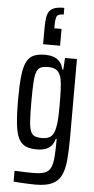

<svg xmlns="http://www.w3.org/2000/svg" viewBox="-64 -822 521 1059"><g transform="rotate(5 196.5 -292.5)"><path d="M174 200Q154 200 133.5 199Q113 198 93 197Q73 196 53 194V134Q63 134 78.5 135Q94 136 114 136.5Q134 137 159 137Q197 137 219 129Q241 121 251.5 101Q262 81 265.5 45Q269 9 269 -46V-61H264Q258 -38 245 -23Q232 -8 212 -1Q192 6 164 6Q125 6 100.5 -6Q76 -18 62.5 -46.5Q49 -75 43.5 -126Q38 -177 38 -255Q38 -336 43.5 -387.5Q49 -439 63 -467.5Q77 -496 102 -507Q127 -518 165 -518Q189 -518 209 -512Q229 -506 244.5 -490.5Q260 -475 267 -445H272L276 -510H342V-74Q342 0 337 52Q332 104 315.5 136.5Q299 169 265.5 184.5Q232 200 174 200ZM189 -59Q220 -59 237 -73Q254 -87 261 -123Q266 -145 267.5 -177Q269 -209 269 -250Q269 -297 267.5 -333Q266 -369 262 -390Q255 -424 238 -438Q221 -452 190 -452Q164 -452 148.5 -446Q133 -440 125 -420.5Q117 -401 114.5 -361.5Q112 -322 112 -255Q112 -188 114.5 -148.5Q117 -109 125 -90Q133 -71 148.5 -65Q164 -59 189 -59ZM149 -575V-662Q149 -697 152.5 -721Q156 -745 166.5 -759Q177 -773 196.5 -779Q216 -785 248 -785V-748Q217 -748 210 -734.5Q203 -721 203 -684V-668H243V-575Z"/></g></svg>

Font: Saira ExtraCondensed Medium
Style: Regular
Weight: 500
Width: 2
Designer: Hector Gatti with collaboration of the Omnibus-Type team
Foundry: Omnibus-Type
Version: Version 1.101